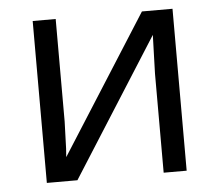

<svg xmlns="http://www.w3.org/2000/svg" viewBox="-44 -583 722 632"><g transform="rotate(-5 317.0 -267.5)"><path d="M86 0H187L476 -455L474 -392L472 -327V0H548V-535H447L157 -79L159 -107L162 -196V-535H86Z"/></g></svg>

Font: OpenSansMMV
Style: Regular
Weight: 400
Designer: Steve Matteson
Foundry: Ascender Corporation
Version: Version 4.000